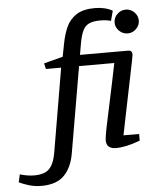

<svg xmlns="http://www.w3.org/2000/svg" viewBox="-206 -781 830 1004"><g transform="rotate(-5 209.5 -279.0)"><path d="M-29 172Q-64 172 -95 162.5Q-126 153 -146 143L-137 102Q-121 107 -101.5 110.5Q-82 114 -62 114Q-31 114 -8.5 105.5Q14 97 29 73.5Q44 50 52 6L127 -435H47L40 -465L140 -491L153 -558Q162 -607 179.5 -645.5Q197 -684 232.5 -707Q268 -730 329 -730Q356 -730 379.5 -724.5Q403 -719 422 -708L408 -656Q393 -660 381.5 -661.5Q370 -663 351 -663Q316 -663 294.5 -653.5Q273 -644 261 -620Q249 -596 241 -551L231 -493H485Q495 -493 500 -487Q505 -481 505 -471Q505 -467 499 -437Q493 -407 483.5 -361Q474 -315 463 -261Q452 -207 441 -153Q430 -99 421 -54H503V-19Q463 -4 431.5 2.5Q400 9 379 9Q351 9 338.5 -2.5Q326 -14 326 -37Q326 -45 331 -74Q336 -103 345.5 -146.5Q355 -190 365.5 -240.5Q376 -291 387 -342Q398 -393 406 -435H221L144 13Q132 88 91.5 130Q51 172 -29 172ZM490 -583Q464 -583 445 -601.5Q426 -620 426 -645Q426 -671 445 -689.5Q464 -708 490 -708Q515 -708 534 -689.5Q553 -671 553 -645Q553 -620 534 -601.5Q515 -583 490 -583Z"/></g></svg>

Font: Manuale Medium
Style: Italic
Weight: 500
Italic angle: -11°
Version: Version 1.002